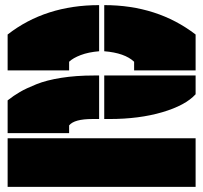

<svg xmlns="http://www.w3.org/2000/svg" viewBox="-20 -730 794 750"><path d="M367.2 -529.8Q325.7 -526.4 295.4 -514.9Q265.1 -503.4 250 -488.8V-455.1H9.8V-595.2Q157.2 -710 367.2 -710ZM9.8 0V-189.9H744.1V0ZM9.8 -210V-337.9Q33.2 -356.4 57.6 -370.6Q82 -384.8 122.1 -400.9Q162.1 -417 219.5 -426Q276.9 -435.1 346.2 -435.1H367.2V-265.1H340.8Q270 -265.1 250 -240.2V-210ZM387.2 -265.1V-435.1H744.1V-361.8Q704.6 -318.4 614 -291.7Q523.4 -265.1 408.2 -265.1ZM387.2 -529.8V-710Q594.7 -710 744.1 -595.2V-455.1H503.9V-488.8Q467.3 -523.4 387.2 -529.8Z"/></svg>

Font: Nastup Basic
Style: Regular
Weight: 400
Designer: Maksym Kobuzan
Foundry: Zakznak
Version: Version 1.020;FEAKit 1.0